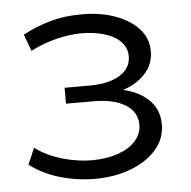

<svg xmlns="http://www.w3.org/2000/svg" viewBox="-44 -575 622 625"><g transform="rotate(-5 267.0 -262.5)"><path d="M242 6Q307 6 359.5 -14Q412 -34 443 -69.5Q474 -105 474 -152Q474 -212 423.5 -247Q373 -282 283 -282L280 -263Q331 -263 371 -279Q411 -295 435 -324Q459 -353 459 -392Q459 -436 429 -467.5Q399 -499 348.5 -516Q298 -533 235 -531Q189 -531 143.5 -518.5Q98 -506 52 -482L72 -427Q113 -448 155 -458.5Q197 -469 236 -470Q279 -470 313 -460Q347 -450 366.5 -430Q386 -410 386 -382Q386 -356 369.5 -337Q353 -318 323 -308Q293 -298 254 -298H169V-246H259Q325 -246 363 -222.5Q401 -199 401 -157Q401 -128 381 -105Q361 -82 325 -69Q289 -56 240 -55Q191 -55 141 -69.5Q91 -84 53 -112L30 -59Q73 -26 129 -10Q185 6 242 6Z"/></g></svg>

Font: MOST Montserrat
Style: Regular
Weight: 400
Designer: Julieta Ulanovsky
Foundry: Julieta Ulanovsky
Version: Version 8.000;March 11, 2024;FontCreator 15.0.0.2926 64-bit